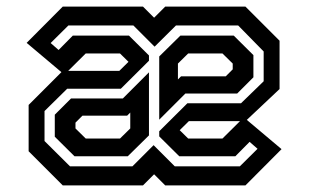

<svg xmlns="http://www.w3.org/2000/svg" viewBox="-20 -560 935 580"><path d="M169.5 0 66.5 -103V-243L169.5 -346H340.5L373.5 -378.5V-368L342.5 -398.5H239L174.5 -334.5L60.5 -430.5L169.5 -540H412L445.5 -506.5L479 -540H721.5L824.5 -437V-291L721.5 -194H550.5L517.5 -161.5V-172L548.5 -141.5H652L716.5 -205.5L830.5 -109.5L721.5 0H479L445.5 -33.5L412 0ZM191.5 -57.5H380L444 -121.5L508 -57.5H704.5L758 -110.5L734 -131.5L691 -88H521.5L461 -148V-163.5L546 -248H708L776.5 -314.5V-404.5L699.5 -483H511.5L447 -419L383 -483H186.5L133 -430L157 -409L200 -452.5H369.5L430 -392.5V-376.5L345 -292H183L114.5 -224.5V-134ZM205 -88 145.5 -147V-213.5L194.5 -262.5H351L430 -341.5V-151L366 -88ZM461 -198.5V-389.5L525 -452.5H686L745.5 -393.5V-326.5L696.5 -277.5H540ZM239 -141.5H342.5L373.5 -172V-220L364 -210.5H229L208 -189.5V-172ZM517.5 -320 527 -329.5H662L683 -350.5V-368L652 -398.5H548.5L517.5 -368Z"/></svg>

Font: Tourney Thin SemiBold
Style: Regular
Weight: 600
Version: Version 1.015